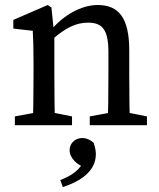

<svg xmlns="http://www.w3.org/2000/svg" viewBox="-20 -508 646 779"><path d="M40.3 0H272.2V-35.7L172.5 -55.7H149.3L40.3 -35.7V0ZM113 0H203.5C201.5 -45 200.5 -148 200.5 -210V-361.9L188.7 -477.6L173.6 -487.7L34.1 -427.3V-392L113 -383C115 -343 116 -312.6 116 -257.6V-210C116 -148 115 -45 113 0ZM344.2 0H576.2V-35.7L476.3 -55.7H453.1L344.2 -35.7V0ZM416.9 0H507.4C505.4 -45 504.4 -146 504.4 -210V-303.4C504.4 -434.5 462.4 -487.7 376.4 -487.7C308.6 -487.7 234.8 -444.6 186.2 -384.6H178.4L190.8 -346.9C246.9 -395.8 288.3 -416.1 337.5 -416.1C396.3 -416.1 419.9 -386.5 419.9 -295.2V-210C419.9 -146 418.9 -45 416.9 0ZM368.9 117.5C368.9 104.3 366.8 92.2 359.8 71.2C345.1 58 330 52 313.7 52C285.9 52 262.4 72.5 262.4 101C262.4 134.2 294.3 164.1 331.8 173.5L328.9 132.4C304.8 181.6 273.9 203.3 224.6 222.5L234.9 251.1C305.6 227.9 368.9 187.4 368.9 117.5Z"/></svg>

Font: Source Serif Variable
Style: Regular
Weight: 389
Designer: Frank Grießhammer
Foundry: Adobe Systems Incorporated
Version: Version 3.001;hotconv 1.0.111;makeotfexe 2.5.65597